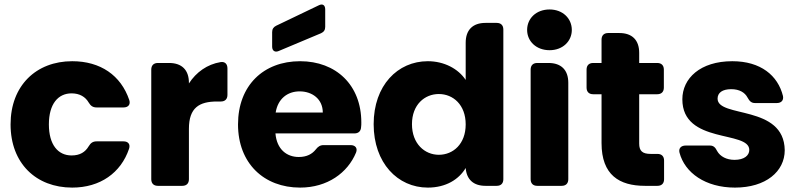

<svg xmlns="http://www.w3.org/2000/svg" viewBox="-20 -844 3627 872"><path d="M308 -566C144 -566 28 -455 28 -279C28 -102 144 8 308 8C435 8 529 -59 566 -168C573 -189 562 -202 541 -202H419C402 -202 392 -195 383 -180C367 -153 343 -138 305 -138C244 -138 202 -186 202 -279C202 -372 244 -420 305 -420C342 -420 368 -404 383 -378C392 -363 402 -356 419 -356H541C562 -356 574 -369 567 -390C529 -502 436 -566 308 -566Z M667 -528V-30C667 -11 678 0 697 0H808C827 0 838 -11 838 -30V-259C838 -355 885 -383 966 -383H983C1002 -383 1013 -394 1013 -413V-533C1013 -553 1002 -565 982 -562C921 -552 871 -516 838 -465V-468C838 -526 806 -558 748 -558H697C678 -558 667 -547 667 -528Z M1446 -333H1232C1242 -395 1285 -429 1341 -429C1398 -429 1446 -394 1446 -333ZM1428 -820 1234 -727C1222 -721 1216 -712 1216 -698V-632C1216 -614 1228 -605 1245 -612L1438 -693C1451 -699 1457 -708 1457 -722V-801C1457 -820 1446 -829 1428 -820ZM1061 -279C1061 -102 1179 8 1343 8C1467 8 1559 -59 1597 -151C1605 -171 1594 -185 1572 -185H1450C1434 -185 1424 -178 1414 -165C1398 -145 1374 -131 1337 -131C1282 -131 1237 -166 1231 -238H1589C1608 -238 1619 -248 1620 -267C1621 -274 1621 -281 1621 -288C1621 -458 1506 -566 1343 -566C1177 -566 1061 -456 1061 -279Z M1923 -566C1786 -566 1677 -456 1677 -280C1677 -104 1786 8 1923 8C2005 8 2064 -29 2095 -81C2099 -29 2130 0 2185 0H2236C2255 0 2266 -11 2266 -30V-710C2266 -729 2255 -740 2236 -740H2185C2127 -740 2095 -708 2095 -650V-481C2061 -532 1997 -566 1923 -566ZM1973 -417C2038 -417 2095 -368 2095 -279C2095 -190 2038 -141 1973 -141C1909 -141 1851 -191 1851 -280C1851 -369 1909 -417 1973 -417Z M2390 -528V-30C2390 -11 2401 0 2420 0H2531C2550 0 2561 -11 2561 -30V-468C2561 -526 2529 -558 2471 -558H2420C2401 -558 2390 -547 2390 -528ZM2374 -708C2374 -657 2415 -616 2476 -616C2536 -616 2577 -657 2577 -708C2577 -760 2536 -801 2476 -801C2415 -801 2374 -760 2374 -708Z M2712 -664V-558H2674C2655 -558 2644 -547 2644 -528V-446C2644 -427 2655 -416 2674 -416H2712V-194C2712 -49 2793 0 2909 0H2966C2985 0 2996 -11 2996 -30V-115C2996 -134 2985 -145 2966 -145H2935C2897 -145 2883 -159 2883 -192V-416H2965C2984 -416 2995 -427 2995 -446V-528C2995 -547 2984 -558 2965 -558H2883V-604C2883 -662 2851 -694 2793 -694H2742C2723 -694 2712 -683 2712 -664Z M3318 8C3458 8 3544 -65 3544 -162C3541 -370 3239 -307 3239 -396C3239 -423 3261 -439 3301 -439C3338 -439 3363 -424 3375 -401C3384 -385 3392 -376 3409 -376H3508C3528 -376 3540 -388 3536 -408C3513 -501 3435 -566 3306 -566C3160 -566 3079 -488 3079 -393C3079 -188 3383 -253 3383 -163C3383 -138 3360 -118 3316 -118C3280 -118 3251 -133 3237 -158C3229 -174 3221 -183 3204 -183H3094C3074 -183 3061 -171 3066 -151C3090 -59 3184 8 3318 8Z"/></svg>

Font: Arvore Sans
Style: Bold
Weight: 700
Designer: Jonny Pinhorn (Latin) Dan Schunck (customization for Arvore)
Version: Version 1.000;Glyphs 3.3 (3305)